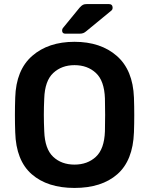

<svg xmlns="http://www.w3.org/2000/svg" viewBox="-20 -916 735 946"><path d="M347 10Q214 10 136.5 -57.5Q59 -125 55 -264Q52 -348 55 -435Q59 -571 138.5 -640.5Q218 -710 347 -710Q476 -710 555.5 -640.5Q635 -571 640 -435Q643 -348 640 -264Q635 -125 558 -57.5Q481 10 347 10ZM347 -105Q411 -105 452.5 -143.5Q494 -182 497 -269Q498 -313 498 -350.5Q498 -388 497 -431Q494 -518 452.5 -556.5Q411 -595 347 -595Q284 -595 242.5 -556.5Q201 -518 198 -431Q196 -388 196 -350.5Q196 -313 198 -269Q201 -182 242 -143.5Q283 -105 347 -105ZM302 -750Q286 -750 286 -766Q286 -774 291 -779L372 -878Q382 -889 389 -892.5Q396 -896 409 -896H516Q535 -896 535 -877Q535 -870 530 -865L406 -763Q398 -756 390.5 -753Q383 -750 371 -750Z"/></svg>

Font: Rubik Medium
Style: Regular
Weight: 500
Designer: Hubert and Fischer
Foundry: Hubert and Fischer
Version: Version 2.300; ttfautohint (v1.8.4.7-5d5b);gftools[0.9.30]